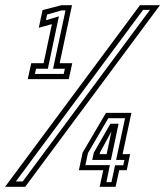

<svg xmlns="http://www.w3.org/2000/svg" viewBox="-48 -720 637 740"><path d="M59 -415 72.5 -476.5H120L152 -627L101.5 -613L116 -681L189 -700H229.5L182 -476.5H230.5L217 -415ZM86.5 -435H197.5L202 -455H156.5L204.5 -680H189.5L133.5 -664L129 -642L179 -657L136.5 -455H91ZM-28.5 0 491.5 -700H568.5L49 0ZM13 -20.5H39.5L530 -682H503.5ZM336 0 350 -64H256L270.5 -132L360.5 -285H458.5L424.5 -126H453.5L440.5 -64H411.5L397.5 0ZM362 -18H381.5L395.5 -83H427L431.5 -103.5H399.5L434 -264.5H369.5L291 -130L281 -83.5H375.5ZM307.5 -103.5 313.5 -131.5 377.5 -243H409L379.5 -103.5ZM336 -126H363L381.5 -213.5L337.5 -132.5Z"/></svg>

Font: Tourney Expanded Medium
Style: Italic
Weight: 500
Width: 7
Italic angle: -12°
Designer: Tyler Finck
Foundry: Etcetera Type Co
Version: Version 1.010; ttfautohint (v1.8.3)